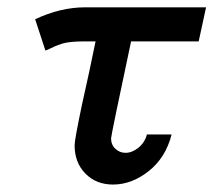

<svg xmlns="http://www.w3.org/2000/svg" viewBox="-20 -492 578 520"><path d="M75.2 -439.9Q144 -472.2 210.9 -472.2H538.1L518.1 -379.9H335Q280.8 -125 280.8 -117.2Q280.8 -100.1 292.5 -89.1Q304.2 -78.1 319.8 -78.1Q337.9 -78.1 355 -92Q372.1 -106 377.9 -127.9H444.8Q428.7 -64.9 382.8 -28.6Q336.9 7.8 286.1 7.8Q240.2 7.8 211.2 -22Q182.1 -51.8 182.1 -98.1V-99.1Q182.1 -113.3 202.1 -209Q223.1 -301.8 238.8 -379.9H205.1Q195.3 -379.9 187.3 -379.4Q179.2 -378.9 173.1 -378.4Q167 -377.9 159.4 -376.5Q151.9 -375 148.9 -374Q146 -373 137.9 -370.1Q129.9 -367.2 127.9 -366.2Q126 -365.2 116 -360.6Q106 -356 103 -355Z"/></svg>

Font: CMU Bright
Style: SemiBoldOblique
Weight: 600
Italic angle: -12°
Version: Version 0.7.0